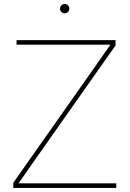

<svg xmlns="http://www.w3.org/2000/svg" viewBox="-20 -925 638 945"><path d="M45.4 0V-25.4L443.4 -590.8Q465.3 -622.1 487.1 -653.3Q508.8 -684.6 530.8 -715.3L531.7 -705.1Q492.7 -705.1 454.3 -705.1Q416 -705.1 377 -705.1H61.5V-727.5H548.8V-701.7L148.9 -133.8Q127.9 -103 106.4 -72.8Q85 -42.5 63.5 -12.2L62.5 -22.5Q100.6 -22.5 139.2 -22.5Q177.7 -22.5 216.3 -22.5H552.2V0ZM298.8 -859.4Q289.1 -859.4 282.2 -866.2Q275.4 -873 275.4 -882.8Q275.4 -892.1 282.2 -898.7Q289.1 -905.3 298.8 -905.3Q308.1 -905.3 314.7 -898.7Q321.3 -892.1 321.3 -882.8Q321.3 -873 314.7 -866.2Q308.1 -859.4 298.8 -859.4Z"/></svg>

Font: Inter 28pt Thin
Style: Regular
Weight: 250
Designer: Rasmus Andersson
Foundry: rsms
Version: Version 4.001;git-66647c0bb